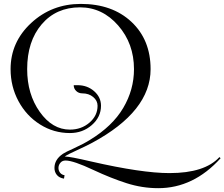

<svg xmlns="http://www.w3.org/2000/svg" viewBox="-20 -730 1149 983"><path d="M337.9 -48.8Q254.9 -48.8 185.1 -92.8Q115.2 -136.7 74.7 -211.9Q34.2 -287.1 34.2 -376Q34.2 -514.6 139.6 -612.3Q245.1 -710 393.6 -710Q554.7 -710 652.8 -618.2Q751 -526.4 751 -376Q751 -160.2 452.1 1Q415 20.5 374 39.1Q326.2 60.5 311.5 71.3Q337.9 71.3 446.3 96.7Q706.1 156.2 847.7 156.2Q1028.3 156.2 1103.5 74.2L1109.4 80.1Q970.7 233.4 790 233.4Q708 233.4 628.4 208Q548.8 182.6 459 140.6Q355.5 91.8 315.4 91.8Q298.8 91.8 289.1 103.5Q279.3 115.2 279.3 129.9Q279.3 143.6 287.6 154.3Q295.9 165 310.5 167L307.6 184.6Q283.2 180.7 271 165.5Q258.8 150.4 258.8 129.9Q258.8 86.9 301.8 57.6Q316.4 47.9 356.4 30.3Q409.2 5.9 440.4 -13.7Q555.7 -84 610.8 -177.2Q666 -270.5 666 -376Q666 -506.8 585 -599.6Q503.9 -692.4 389.6 -692.4Q267.6 -692.4 193.4 -605.5Q119.1 -518.6 119.1 -376Q119.1 -248 183.6 -157.2Q248 -66.4 337.9 -66.4Q396.5 -66.4 438 -102.1Q479.5 -137.7 479.5 -188.5Q479.5 -214.8 457 -233.4Q434.6 -252 401.4 -252Q382.8 -252 370.1 -264.2Q357.4 -276.4 357.4 -293.9H377Q426.8 -293.9 461.9 -263.2Q497.1 -232.4 497.1 -188.5Q497.1 -130.9 450.2 -89.8Q403.3 -48.8 337.9 -48.8Z"/></svg>

Font: FoglihtenNo07
Style: Regular
Weight: 500
Designer: gluk (gluksza@wp.pl)
Foundry: gluk (gluksza@wp.pl)
Version: Version 0.871